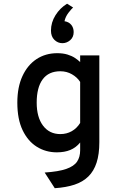

<svg xmlns="http://www.w3.org/2000/svg" viewBox="-20 -810 656 1036"><path d="M275.5 205.5 221 121Q296 116 337.5 101.5Q379 87 395.8 62.2Q412.5 37.5 412.5 1V-41Q390 -13.5 359.2 -0.8Q328.5 12 286.5 12Q227 12 178.8 -18Q130.5 -48 102 -107.5Q73.5 -167 73.5 -256Q73.5 -339.5 101 -399.2Q128.5 -459 177 -491Q225.5 -523 289 -523Q320 -523 343.8 -515.8Q367.5 -508.5 384.2 -497.5Q401 -486.5 412.5 -475V-511H516V-42.5Q516 22 501.2 67.5Q486.5 113 456.8 142.2Q427 171.5 381.8 186.5Q336.5 201.5 275.5 205.5ZM305.5 -86.5Q339.5 -86.5 367 -102Q394.5 -117.5 412.5 -146.5V-368Q396.5 -393 368.2 -409.2Q340 -425.5 305.5 -425.5Q242.5 -425.5 210.2 -381.8Q178 -338 178 -256Q178 -177.5 212.2 -132Q246.5 -86.5 305.5 -86.5ZM316.5 -577Q292 -577 273.5 -595Q255 -613 255 -645Q255 -689 279.5 -728Q304 -767 342 -790L374.5 -769.5Q365.5 -762 349.2 -740.8Q333 -719.5 328 -695.5Q351.5 -692 364.5 -676Q377.5 -660 377.5 -637Q377.5 -609.5 358.8 -593.2Q340 -577 316.5 -577Z"/></svg>

Font: Overpass Mono Light SemiBold
Style: Regular
Weight: 600
Monospace: yes
Version: Version 4.000